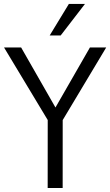

<svg xmlns="http://www.w3.org/2000/svg" viewBox="-28 -943 553 963"><path d="M211.1 0 211.4 -365.4 228.4 -312.7 -7.8 -705H77.9L259 -388.4H241.3L423.1 -705H504.7L269.7 -312.7L286.5 -365.4L286.3 0ZM221.1 -765 317.4 -923.2H398.1L276.2 -765Z"/></svg>

Font: Nunito Sans 12pt ExtraLight Condensed
Style: Regular
Weight: 200
Width: 3
Version: Version 3.101;gftools[0.9.27]